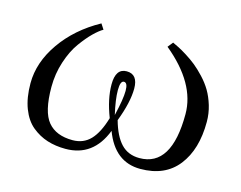

<svg xmlns="http://www.w3.org/2000/svg" viewBox="-71 -549 839 668"><g transform="rotate(15 348.0 -215.0)"><path d="M360.8 -236.8Q360.8 -266.1 347.2 -266.1Q334 -266.1 334 -232.4Q334 -198.7 346.2 -146Q360.8 -207 360.8 -236.8ZM661.6 -205.6Q661.6 -106.4 615.2 -47.1Q568.8 12.2 480 12.2Q387.7 12.2 349.6 -89.8Q310.1 12.2 210.4 12.2Q174.8 12.2 144.8 2.7Q114.7 -6.8 89.1 -27.8Q63.5 -48.8 48.8 -86.9Q34.2 -125 34.2 -177.2Q34.2 -252.4 84 -323.7Q133.8 -395 218.8 -441.9L231.4 -422.4Q217.3 -414.6 198.2 -396Q179.2 -377.4 158 -348.1Q136.7 -318.8 122.3 -274.9Q107.9 -231 107.9 -183.6Q107.9 -94.2 137.5 -58.8Q167 -23.4 226.6 -23.4Q265.6 -23.4 290.8 -49.8Q315.9 -76.2 332 -130.9Q307.6 -193.8 307.6 -246.1Q307.6 -303.7 347.2 -303.7Q387.7 -303.7 387.7 -252Q387.7 -203.1 360.4 -131.3Q375.5 -77.1 400.9 -50.3Q426.3 -23.4 467.3 -23.4Q583 -23.4 583 -212.4Q583 -323.2 461.9 -422.9L477.1 -441.9Q488.3 -436.5 499.3 -431.2Q510.3 -425.8 529.8 -413.6Q549.3 -401.4 565.7 -388.2Q582 -375 600.6 -355.2Q619.1 -335.4 631.8 -314Q644.5 -292.5 653.1 -264.2Q661.6 -235.8 661.6 -205.6Z"/></g></svg>

Font: Libertinage
Style: b
Weight: 400
Designer: OSP
Foundry: OSP
Version: Version 1.0; 2008; OFL relea